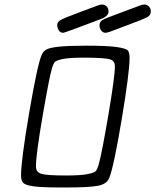

<svg xmlns="http://www.w3.org/2000/svg" viewBox="-20 -821 687 849"><path d="M73 -44Q73 -111 109 -322Q145 -533 164 -578Q171 -594 185 -602Q199 -610 240 -614.5Q281 -619 362 -619Q455 -619 496 -613Q537 -607 545 -598Q553 -589 553 -564Q553 -502 518 -292.5Q483 -83 463 -34Q453 -8 415.5 0Q378 8 270 8H245Q166 8 129.5 3Q93 -2 83 -12Q73 -22 73 -44ZM139 -85Q139 -60 162.5 -52.5Q186 -45 271 -45Q336 -45 366.5 -51Q397 -57 403.5 -64.5Q410 -72 416 -92Q430 -141 459 -311.5Q488 -482 488 -528Q488 -552 467 -558.5Q446 -565 369 -566H346Q286 -566 257.5 -560Q229 -554 222.5 -547Q216 -540 210 -520Q198 -480 168.5 -308.5Q139 -137 139 -85ZM233 -710Q233 -724 249 -733Q265 -742 343 -771Q386 -787 413 -797Q423 -801 431 -801Q444 -801 452 -792Q460 -783 460 -771Q460 -750 429 -738Q266 -676 260 -676Q246 -676 239.5 -687.5Q233 -699 233 -710ZM420 -709Q420 -725 434 -733Q448 -741 514 -765Q565 -784 600 -797Q610 -801 618 -801Q631 -801 639 -792Q647 -783 647 -771Q647 -754 632 -745.5Q617 -737 536 -707Q494 -691 467 -681Q452 -676 447 -676Q435 -676 427.5 -686Q420 -696 420 -709Z"/></svg>

Font: CMU Typewriter Text
Style: LightOblique
Weight: 200
Italic angle: -9.46001°
Version: Version 0.7.0